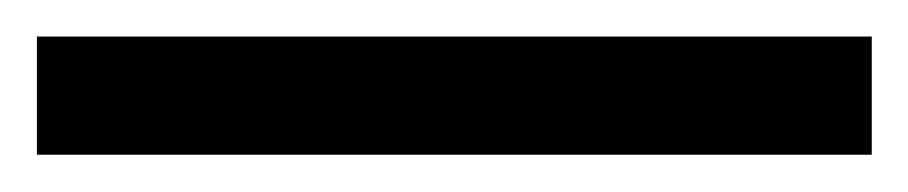

<svg xmlns="http://www.w3.org/2000/svg" viewBox="-22 70 492 104"><path d="M450.2 153.8H-2V89.8H450.2Z"/></svg>

Font: f0_44652 
Style: Regular
Weight: 400
Foundry: Ascender Corporation
Version: Version 1.10